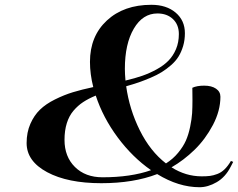

<svg xmlns="http://www.w3.org/2000/svg" viewBox="-20 -763 982 792"><path d="M603 -61Q526.4 -114.3 465.6 -196Q404.8 -277.8 375 -368.7Q345.2 -356.4 323.2 -342Q301.3 -327.6 283.2 -306.4Q265.1 -285.2 255.6 -254.9Q246.1 -224.6 246.1 -186Q246.1 -116.7 289.1 -74.2Q332 -31.7 402.8 -31.7Q519.5 -31.7 603 -61ZM500.5 -407.2Q513.7 -312 556.6 -225.6Q599.6 -139.2 664.6 -88.9Q693.4 -106.9 714.6 -132.6Q735.8 -158.2 746.8 -183.1Q757.8 -208 764.4 -240.2Q771 -272.5 772.5 -296.1Q773.9 -319.8 773.9 -350.1L773.4 -400.9Q792 -409.7 822.3 -409.7Q853 -409.7 871.1 -397.2Q889.2 -384.8 889.2 -363.8Q889.2 -306.2 858.2 -247.3Q827.1 -188.5 782.7 -145.3Q738.3 -102.1 687.5 -72.8Q746.1 -35.6 812 -35.6Q833 -35.6 846.4 -37.4Q859.9 -39.1 876.2 -45.2Q892.6 -51.3 906.2 -64.5Q919.9 -77.6 932.6 -99.1L941.9 -95.2L931.6 -75.2Q909.7 -32.2 873.8 -11.5Q837.9 9.3 803.2 9.3Q716.8 9.3 628.4 -44.9Q530.8 -7.3 397.9 -7.3Q259.3 -7.3 174.6 -52.7Q89.8 -98.1 89.8 -172.9Q89.8 -216.8 105.2 -252Q120.6 -287.1 144.8 -310.5Q168.9 -334 206.8 -352.8Q244.6 -371.6 280.8 -382.6Q316.9 -393.6 364.7 -403.8Q351.1 -457.5 351.1 -507.8Q351.1 -613.8 420.9 -678.5Q490.7 -743.2 604.5 -743.2Q666.5 -743.2 704.6 -710.9Q742.7 -678.7 742.7 -626Q742.7 -597.7 735.4 -573Q728 -548.3 716.3 -529.5Q704.6 -510.7 685.5 -494.1Q666.5 -477.5 647.2 -465.6Q627.9 -453.6 601.6 -442.4Q575.2 -431.2 552.5 -423.3Q529.8 -415.5 500.5 -407.2ZM497.6 -430.7Q536.6 -439.9 566.9 -450.4Q597.2 -460.9 626.5 -477.1Q655.8 -493.2 675 -512.9Q694.3 -532.7 706.1 -560.5Q717.8 -588.4 717.8 -622.6Q717.8 -661.1 693.4 -684.3Q668.9 -707.5 629.4 -707.5Q568.8 -707.5 532 -644.8Q495.1 -582 495.1 -479Q495.1 -458.5 497.6 -430.7Z"/></svg>

Font: QumpellkaNo12
Style: Regular
Weight: 500
Designer: gluk (gluksza@wp.pl)
Foundry: gluk (gluksza@wp.pl)
Version: Version 00.480